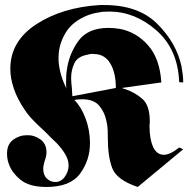

<svg xmlns="http://www.w3.org/2000/svg" viewBox="-20 -736 757 764"><path d="M244 -386Q243 -391 243 -397V-411Q243 -422 243.5 -434Q244 -446 246 -457Q254 -520 291.5 -572.5Q329 -625 412 -625Q423 -625 434 -624Q445 -623 457 -621Q522 -609 569 -556Q616 -503 622 -408L465 -386Q469 -384 473.5 -382.5Q478 -381 482 -380Q517 -368 546.5 -342.5Q576 -317 576 -253V-244L575 -243V-235Q575 -183 589 -152Q603 -121 631 -120Q644 -120 659 -127Q674 -134 693 -149L709 -142L528 8Q445 -20 427 -66Q409 -112 409 -188Q409 -200 408.5 -218.5Q408 -237 403 -256Q397 -288 375.5 -314.5Q354 -341 307 -341Q300 -341 292 -340.5Q284 -340 276 -338Q303 -311 320 -266Q337 -221 338 -172V-166Q338 -99 299 -45.5Q260 8 165 8Q97 8 62 -20.5Q27 -49 15 -84Q11 -95 9.5 -105Q8 -115 8 -125Q8 -162 32.5 -180Q57 -198 87 -198Q116 -199 140.5 -181.5Q165 -164 165 -130Q165 -122 163 -113Q161 -104 157 -93Q155 -86 153.5 -78.5Q152 -71 152 -65Q152 -39 166.5 -25.5Q181 -12 198 -12Q209 -11 219 -16Q229 -21 236 -30Q245 -42 249 -54Q253 -66 253 -77Q253 -100 239.5 -122.5Q226 -145 205 -167L180 -191Q168 -204 155 -216Q133 -236 113 -256.5Q93 -277 79 -298Q49 -342 35 -383.5Q21 -425 21 -462Q21 -572 124.5 -639.5Q228 -707 378 -716H391Q530 -717 606 -641Q682 -565 702 -473Q705 -457 707 -440.5Q709 -424 709 -408L693 -409Q688 -540 602.5 -615Q517 -690 415 -690Q408 -690 401 -689.5Q394 -689 387 -689Q373 -687 359 -684Q345 -681 331 -676Q268 -651 241 -605.5Q214 -560 213 -511V-494Q215 -465 223.5 -436.5Q232 -408 244 -385ZM441 -386Q441 -447 418.5 -484Q396 -521 354 -521Q349 -522 343 -521.5Q337 -521 331 -519Q289 -512 276 -484.5Q263 -457 263 -425Q263 -415 264 -404.5Q265 -394 266 -385Q266 -375 267 -367Q268 -359 268 -353Z"/></svg>

Font: Fette UNZ Fraktur
Style: Regular
Weight: 900
Foundry: UNZ1 Extensions by Catfonts.de
Version: Version 0.000 2012 initial release